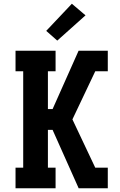

<svg xmlns="http://www.w3.org/2000/svg" viewBox="-20 -1006 640 1026"><path d="M63 0V-110H104V-625H63V-735H277V-625H236V-423H261L400 -735H556V-625H489L367 -368L489 -110H556V0H400L399 -3L261 -312H236V-110H277V0ZM286 -789 227 -841 364 -986 437 -924Z"/></svg>

Font: Iosevka Etoile Extrabold
Style: Regular
Weight: 800
Designer: Belleve Invis
Foundry: Belleve Invis
Version: Version 22.1.2; ttfautohint (v1.8.4)